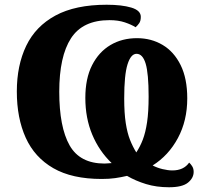

<svg xmlns="http://www.w3.org/2000/svg" viewBox="-20 -745 868 810"><path d="M693 45Q640 45 596 31.5Q552 18 516 -3Q490 3 465.5 6.5Q441 10 409 10Q284 10 205 -35.5Q126 -81 88.5 -164Q51 -247 51 -359Q51 -469 90.5 -551.5Q130 -634 214 -679.5Q298 -725 430 -725Q494 -725 534 -713Q574 -701 574 -674Q574 -657 567.5 -647.5Q561 -638 552 -630Q535 -641 507 -650.5Q479 -660 442 -660Q329 -660 279.5 -583.5Q230 -507 230 -358Q230 -209 273.5 -132Q317 -55 421 -55Q429 -55 437 -56Q445 -57 451 -57Q398 -108 369 -177.5Q340 -247 340 -332Q340 -414 368.5 -470Q397 -526 446 -555Q495 -584 558 -584Q618 -584 666 -555.5Q714 -527 742 -470.5Q770 -414 770 -330Q770 -236 730.5 -162.5Q691 -89 624 -47Q643 -37 666 -31.5Q689 -26 707 -26Q755 -26 778 -59Q784 -54 790.5 -44Q797 -34 797 -20Q797 6 773 25.5Q749 45 693 45ZM555 -102Q571 -126 582.5 -156Q594 -186 600.5 -229.5Q607 -273 607 -338Q607 -435 594.5 -476.5Q582 -518 556 -518Q532 -518 518 -473.5Q504 -429 504 -330Q504 -268 510.5 -226Q517 -184 528.5 -155Q540 -126 555 -102Z"/></svg>

Font: Noto Serif SemiCondensed ExtraBold
Style: Regular
Weight: 800
Width: 4
Designer: Monotype Design Team
Foundry: Monotype Imaging Inc.
Version: Version 2.015